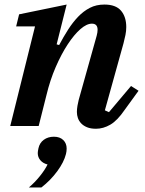

<svg xmlns="http://www.w3.org/2000/svg" viewBox="-20 -554 637 844"><path d="M402 12Q379 12 363 5.5Q347 -1 337 -11.5Q327 -22 322.5 -35Q318 -48 318 -62Q318 -74 320.5 -89Q323 -104 326 -115L405 -397Q409 -412 409 -423Q409 -450 384 -450Q361 -450 333.5 -426Q306 -402 278 -359.5Q250 -317 225 -259.5Q200 -202 184 -135L150 0H25L134 -438H51L64 -491L273 -534L229 -359L240 -356Q259 -392 279.5 -424Q300 -456 323.5 -480.5Q347 -505 375 -519.5Q403 -534 439 -534Q489 -534 512 -507Q535 -480 535 -435Q535 -418 531.5 -400.5Q528 -383 523 -364L441 -69L459 -61L556 -176L589 -155L528 -71Q496 -24 465 -6Q434 12 402 12ZM107 270Q133 248 155.5 220Q178 192 189 169Q169 164 157.5 150.5Q146 137 146 119Q146 112 149 98Q154 74 172.5 60.5Q191 47 217 47Q243 47 258 61.5Q273 76 273 99Q273 111 270 123Q261 159 231.5 199Q202 239 162 270H107Z"/></svg>

Font: IBM Plex Serif SemiBold
Style: Italic
Weight: 600
Italic angle: -14°
Designer: Mike Abbink, Paul van der Laan, Pieter van Rosmalen
Foundry: Bold Monday
Version: Version 2.5